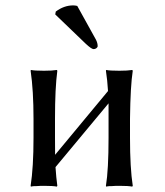

<svg xmlns="http://www.w3.org/2000/svg" viewBox="-20 -693 617 716"><path d="M185.1 -250V-180.2Q185.1 -135.3 185.5 -115.7L382.8 -353.5Q380.4 -394.5 375 -429.2L376 -432.1Q389.6 -429.2 424.8 -429.2Q439.9 -429.2 452.1 -429.9Q464.4 -430.7 468.8 -431.6L473.1 -432.1L475.1 -429.2Q466.3 -373 464.8 -250V-179.2Q464.8 -66.4 475.1 0L473.1 2.9Q459 0 424.8 0Q409.2 0 397 1Q384.8 1 380.4 2L376 2.9L375 0Q384.8 -60.1 384.8 -179.2V-250V-307.6L187 -69.8Q189.5 -30.8 193.8 0L191.9 2.9Q178.2 0 144 0Q128.4 0 116.2 1Q104 1 99.6 2L95.2 2.9L94.2 0Q105 -69.3 105 -180.2V-249Q105 -356 94.2 -429.2L95.2 -432.1Q108.9 -429.2 144 -429.2Q159.2 -429.2 171.1 -429.9Q183.1 -430.7 187.5 -431.6L191.9 -432.1L193.8 -429.2Q185.1 -364.7 185.1 -250ZM268.1 -670.9 337.9 -544.9Q344.2 -532.2 344.2 -521Q344.2 -517.1 339.6 -513.4Q335 -509.8 329.1 -509.8Q321.3 -509.8 299.8 -529.8L186 -639.2L188 -649.9Q218.8 -672.9 252.9 -672.9Q260.3 -672.9 268.1 -670.9Z"/></svg>

Font: Linux Biolinum
Style: Regular
Weight: 400
Designer: Philipp H. Poll
Foundry: Philipp H. Poll
Version: Version 0.6.4